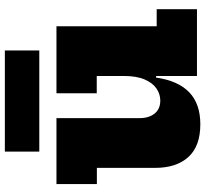

<svg xmlns="http://www.w3.org/2000/svg" viewBox="-47 -765 826 772"><g transform="rotate(-90 366.0 -379.0)"><path d="M446.5 -403H377V-565H646.5V-162H715V0H446.5ZM277 -565V-231Q277 -193 295.5 -170.2Q314 -147.5 347.5 -147.5Q373.5 -147.5 396 -162.8Q418.5 -178 432.5 -210.5Q446.5 -243 446.5 -294L476 -164.5H440Q427.5 -76 381 -31.2Q334.5 13.5 252.5 13.5Q164 13.5 120.5 -34.8Q77 -83 77 -168.5V-402.5H12V-565ZM549 -772.5V-634H142.5V-772.5Z"/></g></svg>

Font: Hepta Slab ExtraLight ExtraBold
Style: Regular
Weight: 800
Version: Version 1.102